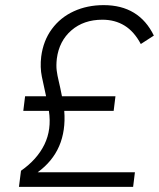

<svg xmlns="http://www.w3.org/2000/svg" viewBox="-20 -730 621 750"><path d="M507 -57 500 0H54L62 -63Q125 -107 153.5 -165.5Q182 -224 171 -297H71L78 -354H160Q151 -394 143.5 -430.5Q136 -467 141 -509Q149 -571 182.5 -616.5Q216 -662 268.5 -686Q321 -710 385 -710Q523 -710 581 -591L530 -558Q504 -607 466.5 -630Q429 -653 380 -653Q307 -653 259 -611.5Q211 -570 202 -501Q199 -474 201.5 -454.5Q204 -435 209.5 -412.5Q215 -390 222 -354H431L424 -297H231Q243 -141 127 -57Z"/></svg>

Font: Haskoy Light
Style: Italic
Weight: 300
Designer: Ertekin Erdin
Foundry: Ertekin Erdin
Version: Version 2.000; ttfautohint (v1.8.4.7-5d5b)